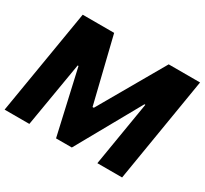

<svg xmlns="http://www.w3.org/2000/svg" viewBox="-152 -940 1228 1152"><g transform="rotate(30 462.0 -364.0)"><path d="M116.2 -727.5H334L444.3 -277.3H453.1L711.9 -727.5H929.2L809.1 0H637.7L711.9 -447.3H705.6L458 -4.9H348.6L248 -448.7H242.2L166.5 0H-4.9Z"/></g></svg>

Font: Inter Tight ExtraBold
Style: Italic
Weight: 800
Italic angle: -9.39999°
Designer: Rasmus Andersson
Foundry: rsms
Version: Version 3.004